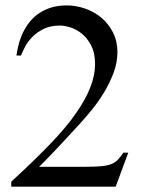

<svg xmlns="http://www.w3.org/2000/svg" viewBox="-20 -697 540 717"><path d="M412.1 0H22V-18.6Q107.9 -97.2 168.7 -160.6Q229.5 -224.1 264.6 -275.4Q335 -376 335 -457Q335 -499.5 320.3 -527.3Q305.7 -555.2 284.9 -571.8Q264.2 -588.4 241.9 -595Q219.7 -601.6 204.1 -601.6Q168.9 -601.6 143.8 -589.4Q118.7 -577.1 101.3 -559.6Q84 -542 73.7 -522.7Q63.5 -503.4 58.6 -489.7H41.5Q43.5 -504.4 47.9 -524.2Q52.2 -543.9 61 -564.7Q69.8 -585.4 83.5 -605.5Q97.2 -625.5 117.4 -641.4Q137.7 -657.2 165.3 -667Q192.9 -676.8 229 -676.8Q264.2 -676.8 298.3 -664.8Q332.5 -652.8 359.1 -630.4Q385.7 -607.9 402.1 -575.4Q418.5 -543 418.5 -502.4Q418.5 -463.4 404.1 -425Q389.6 -386.7 368.4 -351.6Q347.2 -316.4 322.5 -286.4Q297.9 -256.3 277.3 -233.9Q216.3 -167.5 178.7 -127.9Q141.1 -88.4 126 -74.2H299.3Q336.9 -74.2 359.4 -76.4Q381.8 -78.6 396.2 -84.5Q410.6 -90.3 420.2 -100.6Q429.7 -110.8 440.9 -127H459Z"/></svg>

Font: Doulos SIL Viet
Style: Regular
Weight: 400
Designer: Walt Agee, Victor Gaultney, Peter Martin, Debbi Hosken, Becca Hirsbrunner
Foundry: SIL International
Version: Version 5.000